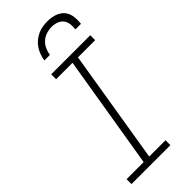

<svg xmlns="http://www.w3.org/2000/svg" viewBox="-300 -1003 1050 1050"><g transform="rotate(-45 225.0 -477.5)"><path d="M22 0V-38H154L263 -697H136V-735H438V-697H305L197 -38H323V0ZM163 -815Q166 -834 172.5 -852.5Q179 -871 190 -888Q201 -905 217 -918.5Q233 -932 251.5 -940.5Q270 -949 289 -952Q308 -955 327 -955Q355 -955 381.5 -946.5Q408 -938 425 -918.5Q442 -899 446 -871Q450 -843 446 -815H403Q406 -835 403.5 -855Q401 -875 389.5 -889.5Q378 -904 359.5 -910.5Q341 -917 321 -917Q300 -917 279.5 -910.5Q259 -904 243 -889.5Q227 -875 218 -855.5Q209 -836 206 -815Z"/></g></svg>

Font: Iosevka Etoile XLtObl
Style: Regular
Weight: 200
Italic angle: -9°
Designer: Belleve Invis
Foundry: Belleve Invis
Version: Version 15.5.2; ttfautohint (v1.8.4)